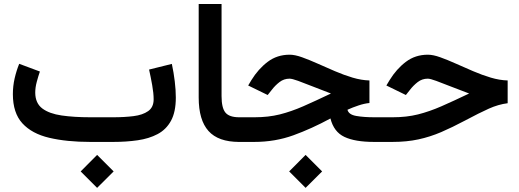

<svg xmlns="http://www.w3.org/2000/svg" viewBox="-20 -700 2561 947"><path d="M459 64 540.5 145.5 459 226.6 377.9 145.5ZM538.6 0H425.3Q309.1 0 223.1 -20.3Q137.2 -40.5 90.3 -91.8Q43.5 -143.1 43.5 -235.4Q43.5 -275.4 52.2 -313.5Q61 -351.6 74.7 -385.3L176.8 -347.2Q168.9 -324.7 161.4 -296.6Q153.8 -268.6 153.8 -242.7Q154.3 -190.9 188.7 -165Q223.1 -139.2 284.2 -130.4Q345.2 -121.6 425.3 -121.6H539.6Q593.3 -121.6 638.4 -127.2Q683.6 -132.8 710.7 -151.9Q737.8 -170.9 737.8 -210Q737.8 -240.2 730.7 -280Q723.6 -319.8 715.3 -356.9L827.6 -384.8Q836.9 -341.8 842 -298.6Q847.2 -255.4 847.2 -218.8Q847.2 -147.9 823.5 -104.5Q799.8 -61 757.3 -38.6Q714.8 -16.1 658.9 -8.1Q603 0 538.6 0Z M960 -680.2H1072.8V-226.1Q1072.8 -168 1091.8 -144.8Q1110.8 -121.6 1159.7 -121.6H1171.9V0H1159.7Q1056.6 0 1008.3 -54Q960 -107.9 960 -218.8Z M1487.3 64 1568.8 145.5 1487.3 226.6 1406.2 145.5ZM1802.2 -303.2V-191.9Q1776.9 -189.5 1748.3 -179.9Q1719.7 -170.4 1693.8 -158.7Q1699.7 -134.8 1736.6 -128.2Q1773.4 -121.6 1826.7 -121.6H1853.5V0H1824.7Q1731.4 0 1679 -24.7Q1626.5 -49.3 1609.9 -115.7Q1517.1 -65.4 1427 -32.7Q1336.9 0 1233.9 0H1152.3V-121.6H1235.4Q1303.7 -121.6 1360.1 -135.7Q1416.5 -149.9 1476.1 -176Q1535.6 -202.1 1612.3 -238.8Q1564 -256.8 1522 -273.7Q1480 -290.5 1450.2 -301.3Q1420.4 -312 1408.2 -312Q1380.4 -312 1358.6 -295.2Q1336.9 -278.3 1321.3 -257.8L1300.3 -231.4L1204.1 -278.3L1220.2 -305.2Q1253.9 -359.9 1300.3 -395Q1346.7 -430.2 1408.7 -430.2Q1434.6 -430.2 1470 -417.5Q1505.4 -404.8 1546.9 -386.2Q1588.4 -367.7 1632.1 -348.9Q1675.8 -330.1 1719.2 -317.1Q1762.7 -304.2 1802.2 -303.2Z M1834 -121.6H1917Q1985.4 -121.6 2041.7 -135.7Q2098.1 -149.9 2157.7 -176Q2217.3 -202.1 2293.9 -238.8Q2245.6 -256.8 2203.6 -273.4Q2161.6 -290 2131.8 -301Q2102.1 -312 2089.8 -312Q2062 -312 2040.3 -295.2Q2018.6 -278.3 2002.9 -257.8L1981.9 -231.4L1885.7 -278.3L1901.9 -305.2Q1935.5 -359.9 1981.9 -395Q2028.3 -430.2 2090.3 -430.2Q2116.2 -430.2 2151.6 -417.5Q2187 -404.8 2228.5 -386.2Q2270 -367.7 2313.7 -348.9Q2357.4 -330.1 2400.9 -317.1Q2444.3 -304.2 2483.9 -303.2V-190.9Q2438 -185.1 2391.1 -164.1Q2344.2 -143.1 2272.9 -105Q2210.4 -71.8 2155.8 -48.3Q2101.1 -24.9 2043.7 -12.5Q1986.3 0 1915.5 0H1834Z"/></svg>

Font: Vazirmatn UI FD SemiBold
Style: Regular
Weight: 600
Designer: Saber Rastikerdar
Foundry: Saber Rastikerdar
Version: Version 33.003